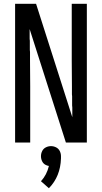

<svg xmlns="http://www.w3.org/2000/svg" viewBox="-20 -755 540 1017"><path d="M60 0V-735H94H171L363 -134Q363 -160 363 -186L362 -196V-201V-211V-221V-245L361 -255V-260V-270V-289V-299Q360 -367 360 -436V-735H440V0H406H329L137 -601Q137 -575 137 -549L138 -539V-534V-524V-514V-490L139 -480V-475V-465V-446V-436Q140 -368 140 -299V0ZM239 242 197 205Q228 171 239 124Q231 123 223 119Q210 113 203.5 100Q197 87 197 72.5Q197 58 203.5 45Q210 32 223 25.5Q236 19 250 19Q264 19 277 25.5Q290 32 296.5 45Q303 58 303 72Q303 78 303 84Q300 180 239 242Z"/></svg>

Font: Iosevka SS01
Style: Regular
Weight: 400
Monospace: yes
Designer: Belleve Invis
Foundry: Belleve Invis
Version: 2.3.3; ttfautohint (v1.8.3)